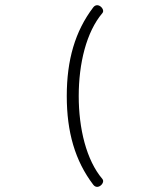

<svg xmlns="http://www.w3.org/2000/svg" viewBox="-20 -647 645 737"><path d="M236.3 -278.3C236.3 -140.1 268.1 -29.8 337.9 62C342.3 67.9 347.7 70.3 353 70.3C364.7 70.3 376 58.1 376 47.9C376 44.9 375 42.5 373 40C311.5 -32.2 282.2 -153.3 282.2 -278.3C282.2 -403.3 311.5 -524.4 373 -596.7C375 -599.1 376 -601.6 376 -604.5C376 -614.7 364.7 -627 353 -627C347.7 -627 342.3 -624.5 337.9 -618.7C268.1 -526.9 236.3 -416.5 236.3 -278.3Z"/></svg>

Font: Cutive Mono
Style: Regular
Weight: 400
Monospace: yes
Designer: Vernon Adams
Foundry: Vernon Adams
Version: Version 1.002